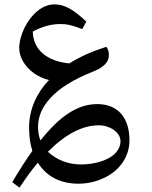

<svg xmlns="http://www.w3.org/2000/svg" viewBox="-20 -697 693 878"><path d="M69 161C100 115 127 77 153 47C192 109 255 143 338 143C380 143 419 134 455 117C528 83 572 19 572 -55C572 -160 518 -221 425 -221C337 -221 256 -169 165 -55C157 -74 154 -95 154 -118C154 -164 173 -208 210 -248C250 -293 316 -334 404 -369C424 -377 438 -384 447 -392C466 -405 478 -422 478 -446C478 -460 474 -473 466 -483C401 -462 344 -437 297 -407C193 -417 131 -471 130 -553C175 -576 213 -587 256 -587C285 -587 307 -583 356 -564L375 -598C317 -653 275 -677 230 -677C204 -677 178 -668 153 -648C103 -608 68 -535 68 -477C68 -456 74 -436 85 -417C108 -376 153 -343 204 -331C148 -273 113 -196 113 -115C113 -73 118 -38 128 -7C98 35 68 82 36 136ZM349 55C293 55 240 35 199 -3C280 -84 357 -124 432 -124C483 -124 531 -91 531 -52C531 -30 522 -11 506 5C476 36 414 55 349 55Z"/></svg>

Font: Noto Naskh Arabic UI Medium
Style: Regular
Weight: 500
Designer: Monotype Design Team, David Williams, Mohamad Dakak and Nizar Qandah
Foundry: Monotype Imaging Inc.
Version: Version 2.014